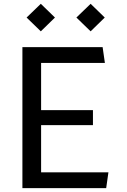

<svg xmlns="http://www.w3.org/2000/svg" viewBox="-20 -974 660 994"><path d="M96 0V-730H192.8V0ZM529.7 0H151.2V-81.8H541.3ZM461.2 -326.2H156.2V-404H461.2ZM151.2 -648.2V-730H511.3L523 -648.2ZM117.7 -883.2 191.3 -954.3 264.5 -883.2 191.3 -811.8ZM375.5 -883.2 449.2 -954.3 522.3 -883.2 449.2 -811.8Z"/></svg>

Font: Monaspace Krypton Var
Style: Regular
Weight: 400
Designer: Riley Cran and the Lettermatic Team
Version: Version 1.101 (Monaspace Krypton Var)